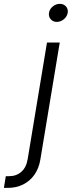

<svg xmlns="http://www.w3.org/2000/svg" viewBox="-117 -752 365 977"><path d="M122.1 -535.6H187L88.4 59.6Q81.1 104 58.6 136.5Q36.1 168.9 1.2 186.5Q-33.7 204.1 -78.1 204.1H-97.2L-87.4 144.5H-70.8Q-33.7 144.5 -8.3 122.1Q17.1 99.6 23.9 57.1ZM171.9 -640.6Q152.8 -640.6 141.1 -654.1Q129.4 -667.5 132.3 -686.5Q135.3 -706.1 151.6 -719.2Q168 -732.4 187.5 -732.4Q207 -732.4 218.8 -719.2Q230.5 -706.1 227.5 -686.5Q224.1 -667.5 208 -654.1Q191.9 -640.6 171.9 -640.6Z"/></svg>

Font: Inter 20pt Light
Style: Italic
Weight: 300
Italic angle: -9.3988°
Version: Version 4.001;git-66647c0bb